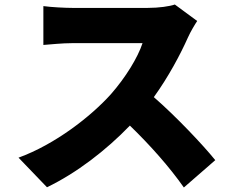

<svg xmlns="http://www.w3.org/2000/svg" viewBox="-20 -776 1040 850"><path d="M853 -683 754 -756C731 -748 684 -741 634 -741C586 -741 360 -741 300 -741C271 -741 207 -744 172 -749V-577C200 -579 255 -585 300 -585C348 -585 566 -585 611 -585C590 -521 536 -433 471 -359C382 -260 224 -137 62 -78L188 53C319 -10 450 -111 555 -220C645 -133 730 -37 794 54L933 -67C878 -135 758 -262 661 -346C726 -436 779 -536 812 -610C823 -635 844 -670 853 -683Z"/></svg>

Font: Noto Sans HK Black
Style: Regular
Weight: 900
Designer: Ryoko NISHIZUKA 西塚涼子 (kana, bopomofo & ideographs); Paul D. Hunt (Latin, Greek & Cyrillic); Sandoll Communications 산돌커뮤니
Foundry: Adobe
Version: Version 2.004;hotconv 1.0.118;makeotfexe 2.5.65603